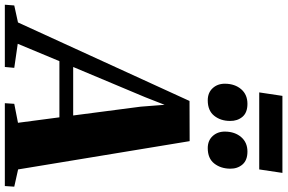

<svg xmlns="http://www.w3.org/2000/svg" viewBox="-294 -946 1159 774"><g transform="rotate(90 285.0 -559.5)"><path d="M-82.5 0 -79.5 -38 -11 -53 305.5 -744.5 467.5 -745 581.5 -53.5 651 -38 648.5 0H314.5L317 -38L393.5 -53L371.5 -220H145L75 -52L172 -38L168.5 0ZM168.5 -275.5H364L328.5 -547.5L321 -644L290 -565ZM303 -818Q272 -818 253.8 -838Q235.5 -858 236 -888.5Q236.5 -927.5 258.2 -952.8Q280 -978 317 -978Q352.5 -978 369.5 -957.8Q386.5 -937.5 386 -908Q386 -870 365.2 -844Q344.5 -818 303 -818ZM495.5 -818Q465 -818 446.8 -838Q428.5 -858 429 -888.5Q429.5 -927.5 451.2 -952.8Q473 -978 509.5 -978Q544.5 -978 561.8 -957.8Q579 -937.5 578.5 -908Q578 -870 557.5 -844Q537 -818 495.5 -818ZM285 -1119H595.5L581.5 -1025.5H271Z"/></g></svg>

Font: Merriweather 72pt Black
Style: Italic
Weight: 900
Italic angle: -7.8°
Version: Version 2.101